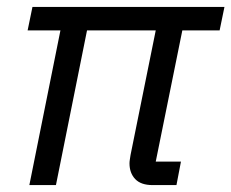

<svg xmlns="http://www.w3.org/2000/svg" viewBox="-20 -536 670 556"><path d="M491 0H422Q388 0 371.5 -17.5Q355 -35 355 -63Q355 -68 356 -74Q357 -80 358 -87L431 -448H232L142 0H65L155 -448H60L74 -516H630L616 -448H508L431 -68H504Z"/></svg>

Font: IBM Plex Sans Var
Style: Italic
Weight: 400
Italic angle: -11.31°
Designer: Mike Abbink, Paul van der Laan, Pieter van Rosmalen
Foundry: Bold Monday
Version: Version 1.001